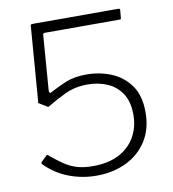

<svg xmlns="http://www.w3.org/2000/svg" viewBox="-84 -815 811 899"><g transform="rotate(-10 322.0 -366.0)"><path d="M536 -742Q543 -742 545 -740Q547 -738 546 -732L543 -699Q542 -694 542 -692.5Q542 -691 533 -691H181Q171 -691 171 -683L151 -421Q150 -415 153.5 -411.5Q157 -408 161 -411Q198 -431 238.5 -448Q279 -465 338 -465Q400 -465 455 -442.5Q510 -420 545 -371.5Q580 -323 580 -243Q580 -163 543.5 -106.5Q507 -50 444.5 -20Q382 10 303 10Q236 10 173.5 -13.5Q111 -37 62 -86Q58 -91 58.5 -93.5Q59 -96 63 -100L88 -124Q93 -128 99 -121Q129 -96 157 -76.5Q185 -57 217.5 -47Q250 -37 294 -37Q367 -37 417.5 -63Q468 -89 495 -135.5Q522 -182 522 -242Q522 -304 496 -343Q470 -382 427.5 -400Q385 -418 336 -418Q274 -418 226.5 -395Q179 -372 143 -350Q136 -346 134.5 -347Q133 -348 128 -351L100 -368Q91 -373 92 -373.5Q93 -374 94 -385L121 -733Q121 -739 123 -740.5Q125 -742 136 -742Z"/></g></svg>

Font: Libre Franklin ExtraLight
Style: Regular
Weight: 250
Designer: Pablo Impallari, Rodrigo Fuenzalida, Nhung Nguyen
Foundry: Impallari Type
Version: Version 3.000